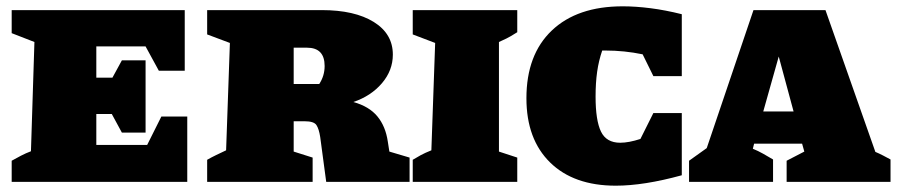

<svg xmlns="http://www.w3.org/2000/svg" viewBox="-20 -576 2840 608"><path d="M491 -207H573V0H17V-67Q31 -75 46.5 -83Q62 -91 78 -97L89 -443L17 -471V-544H565V-352H483L441 -429H285V-330H336L366 -385H441V-156H366L334 -215H285V-117H446Z M1213 -96 1277 -77V0H1013L994 -142Q990 -168 982 -180Q974 -192 945 -192H910V-96L970 -77V0H636V-70Q650 -78 663.5 -84.5Q677 -91 696 -100L708 -440L636 -467V-544H999Q1103 -544 1163.5 -506.5Q1224 -469 1224 -403Q1224 -353 1189.5 -312.5Q1155 -272 1099 -253Q1149 -239 1175 -207.5Q1201 -176 1208 -128ZM952 -425H910V-310H991Q1008 -336 1008 -367Q1008 -425 952 -425Z M1287 0V-70Q1300 -78 1313 -85Q1326 -92 1346 -100L1358 -440L1287 -467V-544H1618V-474Q1606 -467 1597.5 -461.5Q1589 -456 1560 -443V-96L1618 -77V0Z M1930 12Q1797 12 1722 -61.5Q1647 -135 1647 -265Q1647 -403 1727.5 -479.5Q1808 -556 1952 -556Q1993 -556 2040 -550Q2087 -544 2139 -531V-335H2049L2015 -404Q1986 -410 1956.5 -413Q1927 -416 1897 -416H1887Q1876 -384 1871 -349Q1866 -314 1866 -270Q1866 -195 1883 -159.5Q1900 -124 1944 -124Q1971 -124 2008 -136L2049 -218H2139V-21Q2019 12 1930 12Z M2752 -95Q2764 -90 2776.5 -83.5Q2789 -77 2800 -71V0H2471V-67L2527 -96L2520 -121H2368L2364 -105Q2381 -98 2397 -89Q2413 -80 2428 -71V0H2162V-67L2218 -107L2366 -544H2594ZM2397 -223H2493L2446 -397Z"/></svg>

Font: Piazzolla SC Black
Style: Regular
Weight: 900
Designer: Juan Pablo del Peral
Foundry: Huerta Tipografica
Version: Version 1.330